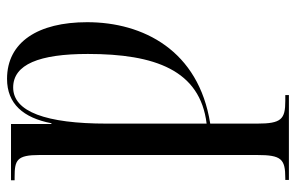

<svg xmlns="http://www.w3.org/2000/svg" viewBox="-164 -422 821 532"><g transform="rotate(-90 246.0 -156.5)"><path d="M13 234H248V224H232C181 224 169 213 169 146V16C372 -16 450 -170 450 -325C450 -461 395 -547 293 -547C224 -547 185 -502 170 -424H168V-536H12V-526H21C68 -526 82 -520 82 -457V146C82 213 71 224 18 224H13ZM169 6V-271C169 -439 202 -530 269 -530C333 -530 362 -458 362 -323C362 -137 317 -12 169 6Z"/></g></svg>

Font: Noto Serif Display ExtraCondensed
Style: Regular
Weight: 400
Width: 2
Designer: Monotype Design Team
Foundry: Monotype Imaging Inc.
Version: Version 2.009